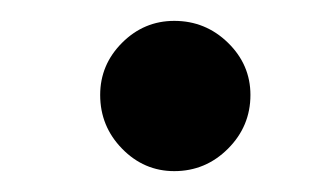

<svg xmlns="http://www.w3.org/2000/svg" viewBox="-20 -528 317 184"><path d="M147 -508Q118 -508 97 -487Q76 -466 76 -437Q76 -407 97 -385.5Q118 -364 147 -364Q177 -364 198.5 -385.5Q220 -407 220 -437Q220 -466 198.5 -487Q177 -508 147 -508Z"/></svg>

Font: Nebula Sans Medium
Style: Regular
Weight: 500
Designer: Paul D. Hunt for Adobe (as Source Sans)
Foundry: Nebula Entertainment & Broadcasting LLC
Version: Version 1.010